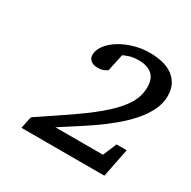

<svg xmlns="http://www.w3.org/2000/svg" viewBox="-103 -891 604 608"><g transform="rotate(30 199.0 -587.5)"><path d="M397.9 -701.2Q397.9 -673.3 384.5 -646.7Q371.1 -620.1 349.1 -595.5Q327.1 -570.8 299.3 -548.1Q271.5 -525.4 242.7 -505.6Q213.9 -485.8 186.8 -468.8Q159.7 -451.7 139.2 -438H313L334 -487.8H371.1L350.1 -382.8H46.9L56.2 -426.8Q125.5 -472.7 176.8 -508.3Q228 -543.9 261.7 -574.7Q295.4 -605.5 311.8 -633.8Q328.1 -662.1 328.1 -693.8Q328.1 -724.6 310.5 -739.3Q293 -753.9 262.2 -753.9Q241.7 -753.9 227.1 -748.8Q212.4 -743.7 208 -741.2L194.8 -679.2Q190.9 -675.8 185.5 -673.3Q181.2 -670.9 174.6 -669.4Q168 -668 160.2 -668Q157.2 -668 151.4 -668.7Q145.5 -669.4 139.9 -672.4Q134.3 -675.3 130.1 -680.9Q126 -686.5 126 -695.8Q126 -713.9 139.2 -731.2Q152.3 -748.5 173.8 -762Q195.3 -775.4 223.4 -783.7Q251.5 -792 280.8 -792Q303.7 -792 325 -787.4Q346.2 -782.7 362.3 -772Q378.4 -761.2 388.2 -743.9Q397.9 -726.6 397.9 -701.2Z"/></g></svg>

Font: Charis SIL APac
Style: Italic
Weight: 400
Italic angle: -11°
Foundry: SIL International
Version: Version 5.000